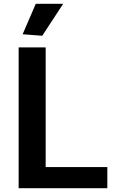

<svg xmlns="http://www.w3.org/2000/svg" viewBox="-20 -989 597 1009"><path d="M99 -809 168 -969H312L202 -801ZM78 -740H220V-111H544V0H78Z"/></svg>

Font: Encode Sans Normal
Style: SemiBold
Weight: 600
Designer: Pablo Impallari, Andres Torresi
Foundry: Pablo Impallari, Andres Torresi
Version: Version 1.000; ttfautohint (v1.00) -l 8 -r 50 -G 200 -x 14 -